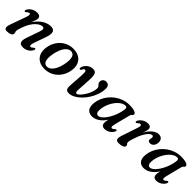

<svg xmlns="http://www.w3.org/2000/svg" viewBox="269 -1559 2659 2659"><g transform="rotate(45 1599.0 -229.5)"><path d="M71.5 -359.5Q65 -362.5 65 -371.2Q65 -380 71.5 -392.5Q91 -428 127.8 -449.2Q164.5 -470.5 210 -470.5Q239.5 -470.5 256.5 -457.5Q273.5 -444.5 273.5 -419Q273.5 -404 267.2 -384.8Q261 -365.5 250.2 -339.8Q239.5 -314 225.2 -279.5Q211 -245 195.5 -199.5L191 -217.5Q219.5 -288.5 255.2 -337.2Q291 -386 329.2 -415.2Q367.5 -444.5 404.5 -457.5Q441.5 -470.5 472 -470.5Q515 -470.5 533.5 -452Q552 -433.5 551 -400Q550 -366.5 533.5 -320.5L469.5 -138Q456 -99 459.8 -83.8Q463.5 -68.5 476 -68.5Q484 -68.5 492.8 -73.2Q501.5 -78 514 -90.5Q523 -98 528.8 -100Q534.5 -102 540 -99.5Q546 -96.5 546 -87.8Q546 -79 539.5 -66.5Q520.5 -31 484.2 -10Q448 11 403 11Q369 11 352 -3.8Q335 -18.5 334.2 -46.8Q333.5 -75 347 -114L412.5 -301.5Q429.5 -348.5 424.2 -368Q419 -387.5 393 -387.5Q374 -387.5 349.2 -374.8Q324.5 -362 298.8 -336.8Q273 -311.5 249.2 -273.8Q225.5 -236 207.5 -186Q197 -156 190.8 -137.2Q184.5 -118.5 181.8 -106.8Q179 -95 179 -87Q179 -73.5 183.5 -63.5Q188 -53.5 188 -40Q188 -17 161.8 -3Q135.5 11 90.5 11Q55.5 11 48 -14.2Q40.5 -39.5 59 -90L141.5 -321Q155.5 -359.5 151.8 -375Q148 -390.5 135 -390.5Q127.5 -390.5 118.8 -385.8Q110 -381 97 -368.5Q88.5 -361 82.8 -359Q77 -357 71.5 -359.5Z M923 -471Q989 -469.5 1035 -440.5Q1081 -411.5 1100.8 -358.8Q1120.5 -306 1107 -232.5Q1097 -177.5 1071 -132Q1045 -86.5 1006.8 -54Q968.5 -21.5 921 -4.5Q873.5 12.5 820 11Q755.5 9.5 710 -19.2Q664.5 -48 645 -101Q625.5 -154 638.5 -227Q649 -282.5 674.5 -328Q700 -373.5 737.8 -406Q775.5 -438.5 822.5 -455.5Q869.5 -472.5 923 -471ZM820 -36Q840 -33.5 859.2 -40.8Q878.5 -48 896.2 -64Q914 -80 929.2 -104.2Q944.5 -128.5 956.5 -160.8Q968.5 -193 977 -232.5Q990 -294.5 987 -335.8Q984 -377 967.5 -399Q951 -421 922.5 -424Q903 -426 884.2 -418.8Q865.5 -411.5 848.2 -395.8Q831 -380 816 -355.8Q801 -331.5 789 -299Q777 -266.5 768.5 -227Q755.5 -165 758.2 -123.8Q761 -82.5 777.2 -60.8Q793.5 -39 820 -36Z M1242 -55Q1242.5 -20 1257.8 -4.2Q1273 11.5 1303.5 11.5Q1345.5 11.5 1390 -11.8Q1434.5 -35 1475.2 -75Q1516 -115 1549 -166.8Q1582 -218.5 1601.8 -275.5Q1621.5 -332.5 1623.5 -388.5Q1625.5 -430 1608.8 -450.2Q1592 -470.5 1561.5 -470.5Q1532.5 -470.5 1514 -453.5Q1495.5 -436.5 1494 -411Q1493 -394 1499 -381.8Q1505 -369.5 1516.5 -359Q1529 -347.5 1533 -339Q1537 -330.5 1536 -314Q1535.5 -282 1524 -246.8Q1512.5 -211.5 1494.5 -178.5Q1476.5 -145.5 1456.2 -118.8Q1436 -92 1417.2 -76.2Q1398.5 -60.5 1385.5 -60.5Q1375 -60.5 1369.5 -69.8Q1364 -79 1363.5 -103.5Q1364 -115.5 1365.2 -138.5Q1366.5 -161.5 1368.5 -190.2Q1370.5 -219 1372.2 -250Q1374 -281 1375.5 -311Q1377 -341 1376.5 -365.5Q1376 -417 1361.2 -441.8Q1346.5 -466.5 1308 -466.5Q1271 -466.5 1241.2 -450.2Q1211.5 -434 1192.5 -409Q1173.5 -384 1168.5 -356.5Q1166 -344.5 1170.5 -338.5Q1175 -332.5 1183 -332.5Q1189.5 -332.5 1194.5 -336.8Q1199.5 -341 1205.5 -353Q1211.5 -367.5 1218.5 -373.5Q1225.5 -379.5 1234.5 -379.5Q1246 -379.5 1251.8 -368.5Q1257.5 -357.5 1257 -334.5Q1257.5 -310.5 1255.8 -280.2Q1254 -250 1251.8 -217.5Q1249.5 -185 1247.2 -154.2Q1245 -123.5 1243.2 -97.8Q1241.5 -72 1242 -55Z M2061 -138Q2050.5 -98 2054 -82.8Q2057.5 -67.5 2069 -67.5Q2077.5 -67.5 2085.8 -72.5Q2094 -77.5 2107 -89.5Q2116 -97 2121.8 -99Q2127.5 -101 2132.5 -98.5Q2139 -95.5 2139 -86.8Q2139 -78 2132.5 -65.5Q2113.5 -30.5 2078 -9.8Q2042.5 11 2004 11Q1972.5 11 1957.2 -4.8Q1942 -20.5 1942 -50Q1942 -61.5 1943.8 -75.5Q1945.5 -89.5 1950 -109Q1954.5 -128.5 1962.5 -156.5Q1970.5 -184.5 1982.5 -224L1992.5 -203.5Q1967.5 -135.5 1930 -87.5Q1892.5 -39.5 1847.8 -14.2Q1803 11 1755.5 11Q1700 11 1669.8 -25.8Q1639.5 -62.5 1647.5 -140.5Q1652.5 -190.5 1673 -238.5Q1693.5 -286.5 1727 -328.5Q1760.5 -370.5 1805 -402.2Q1849.5 -434 1902.8 -452.2Q1956 -470.5 2015 -470.5Q2062 -470.5 2093.2 -463.8Q2124.5 -457 2139.5 -445.5Q2154.5 -434 2153 -420Q2151.5 -408 2144.8 -401.8Q2138 -395.5 2130.8 -389.2Q2123.5 -383 2120 -371ZM1770.5 -144.5Q1765.5 -95 1777.8 -75Q1790 -55 1812.5 -55Q1833.5 -55 1857.2 -72Q1881 -89 1905 -119Q1929 -149 1950.2 -188.8Q1971.5 -228.5 1987.5 -275Q2003.5 -321.5 2011 -370.5Q2015.5 -398.5 2008.2 -411.2Q2001 -424 1983.5 -424Q1954.5 -424 1925.8 -408Q1897 -392 1870.8 -364.2Q1844.5 -336.5 1823.2 -300.8Q1802 -265 1788.2 -225Q1774.5 -185 1770.5 -144.5Z M2245.5 -359.5Q2239 -362.5 2239 -371.2Q2239 -380 2245.5 -392.5Q2258.5 -416 2279.2 -433.5Q2300 -451 2326.2 -460.8Q2352.5 -470.5 2381.5 -470.5Q2409.5 -470.5 2424.2 -457.2Q2439 -444 2439 -419Q2439 -398.5 2430.5 -371.8Q2422 -345 2410.8 -316Q2399.5 -287 2390.2 -260.2Q2381 -233.5 2379.5 -213L2371 -214.5Q2388 -275.5 2412.5 -323Q2437 -370.5 2466.5 -403.2Q2496 -436 2527.2 -453.2Q2558.5 -470.5 2588.5 -470.5Q2628 -470.5 2648.5 -447.5Q2669 -424.5 2667.5 -387.5Q2667 -358 2656 -337Q2645 -316 2628 -305Q2611 -294 2591 -294Q2569 -294 2559 -304Q2549 -314 2549 -327Q2549 -338.5 2552.5 -349Q2556 -359.5 2556 -370.5Q2556 -382.5 2550.5 -389.8Q2545 -397 2533 -397Q2512.5 -397 2487 -373.2Q2461.5 -349.5 2435.2 -302Q2409 -254.5 2385.5 -182.5Q2374 -147.5 2368.8 -126.5Q2363.5 -105.5 2363.5 -89Q2363.5 -75.5 2368.8 -68.5Q2374 -61.5 2379.5 -55Q2385 -48.5 2385 -36Q2385 -23 2372.8 -12Q2360.5 -1 2336.5 5.2Q2312.5 11.5 2277 11.5Q2251.5 11.5 2239.2 0.2Q2227 -11 2227.2 -33.5Q2227.5 -56 2239 -89L2316.5 -321Q2330 -359.5 2326.2 -375Q2322.5 -390.5 2309.5 -390.5Q2301.5 -390.5 2292.8 -385.8Q2284 -381 2271 -368.5Q2262.5 -361 2256.8 -359Q2251 -357 2245.5 -359.5Z M3074 -138Q3063.5 -98 3067 -82.8Q3070.5 -67.5 3082 -67.5Q3090.5 -67.5 3098.8 -72.5Q3107 -77.5 3120 -89.5Q3129 -97 3134.8 -99Q3140.5 -101 3145.5 -98.5Q3152 -95.5 3152 -86.8Q3152 -78 3145.5 -65.5Q3126.5 -30.5 3091 -9.8Q3055.5 11 3017 11Q2985.5 11 2970.2 -4.8Q2955 -20.5 2955 -50Q2955 -61.5 2956.8 -75.5Q2958.5 -89.5 2963 -109Q2967.5 -128.5 2975.5 -156.5Q2983.5 -184.5 2995.5 -224L3005.5 -203.5Q2980.5 -135.5 2943 -87.5Q2905.5 -39.5 2860.8 -14.2Q2816 11 2768.5 11Q2713 11 2682.8 -25.8Q2652.5 -62.5 2660.5 -140.5Q2665.5 -190.5 2686 -238.5Q2706.5 -286.5 2740 -328.5Q2773.5 -370.5 2818 -402.2Q2862.5 -434 2915.8 -452.2Q2969 -470.5 3028 -470.5Q3075 -470.5 3106.2 -463.8Q3137.5 -457 3152.5 -445.5Q3167.5 -434 3166 -420Q3164.5 -408 3157.8 -401.8Q3151 -395.5 3143.8 -389.2Q3136.5 -383 3133 -371ZM2783.5 -144.5Q2778.5 -95 2790.8 -75Q2803 -55 2825.5 -55Q2846.5 -55 2870.2 -72Q2894 -89 2918 -119Q2942 -149 2963.2 -188.8Q2984.5 -228.5 3000.5 -275Q3016.5 -321.5 3024 -370.5Q3028.5 -398.5 3021.2 -411.2Q3014 -424 2996.5 -424Q2967.5 -424 2938.8 -408Q2910 -392 2883.8 -364.2Q2857.5 -336.5 2836.2 -300.8Q2815 -265 2801.2 -225Q2787.5 -185 2783.5 -144.5Z"/></g></svg>

Font: Fraunces Medium
Style: Italic
Weight: 500
Italic angle: -16°
Version: Version 1.000;[b76b70a41]